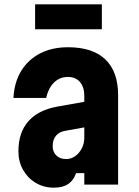

<svg xmlns="http://www.w3.org/2000/svg" viewBox="-20 -852 640 886"><path d="M379 -384V-266L285 -249Q255 -245 239 -226.5Q223 -208 223 -178Q223 -151 240 -134.5Q257 -118 285 -118Q308 -118 327 -131.5Q346 -145 357.5 -167.5Q369 -190 369 -216V-410Q369 -450 349 -473.5Q329 -497 293 -497Q268 -497 248 -485.5Q228 -474 214 -452.5Q200 -431 193 -400H42Q46 -473 78 -525Q110 -577 165 -605.5Q220 -634 294 -634Q408 -634 466.5 -577.5Q525 -521 525 -413V0H369V-53H331Q320 -20 295 -3Q270 14 229 14Q182 14 145 -8Q108 -30 86.5 -68Q65 -106 65 -154Q65 -240 110.5 -292Q156 -344 244 -360ZM142 -717V-832H450V-717Z"/></svg>

Font: Martian Mono Condensed
Style: Bold
Weight: 700
Width: 3
Designer: Roman Shamin
Foundry: Evil Martians
Version: Version 1.000